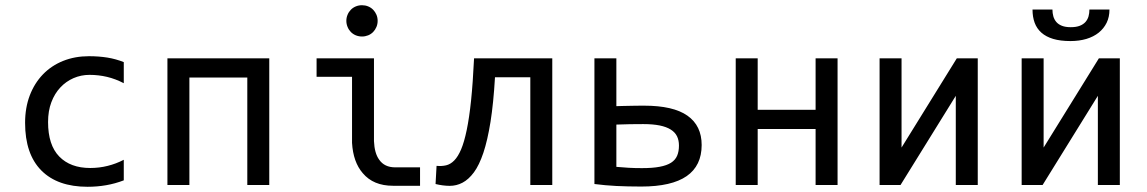

<svg xmlns="http://www.w3.org/2000/svg" viewBox="-20 -716 4438 743"><path d="M459 -18.1V-97.7C438.8 -87.2 417.9 -79.3 396.2 -74C374.6 -68.6 352.2 -65.9 329.1 -65.9C278 -65.9 238 -80.7 209.2 -110.4C180.4 -140 166 -184.4 166 -243.7C166 -272.3 170.2 -297.9 178.7 -320.3C187.2 -342.8 198.7 -361.8 213.4 -377.4C228 -393.1 245 -405.1 264.4 -413.6C283.8 -422 304.4 -426.3 326.2 -426.3C349.6 -426.3 372.3 -423.7 394.3 -418.5C416.3 -413.2 437.8 -405.1 459 -394V-475.6C438.8 -483.7 417.6 -489.6 395.5 -493.2C373.4 -496.7 349.6 -498.5 324.2 -498.5C287.8 -498.5 254.4 -492.4 224.1 -480.2C193.8 -468 167.8 -450.6 146 -428C124.2 -405.4 107.3 -378.3 95.2 -346.7C83.2 -315.1 77.1 -279.8 77.1 -240.7C77.1 -160 98.1 -98.6 139.9 -56.4C181.7 -14.2 241.4 6.8 318.8 6.8C343.6 6.8 367.6 4.8 390.9 0.7C414.1 -3.3 436.8 -9.6 459 -18.1Z M1022 0V-490.2H627.9V0H712.9V-416H937V0Z M1380.9 -695.8C1372.4 -695.8 1364.4 -694.3 1356.9 -691.2C1349.4 -688.1 1343 -683.8 1337.6 -678.2C1332.3 -672.7 1328 -666.3 1325 -658.9C1321.9 -651.6 1320.3 -643.7 1320.3 -635.3C1320.3 -627.1 1321.9 -619.3 1325 -611.8C1328 -604.3 1332.3 -597.8 1337.6 -592.3C1343 -586.8 1349.4 -582.4 1356.9 -579.3C1364.4 -576.3 1372.4 -574.7 1380.9 -574.7C1389.3 -574.7 1397.3 -576.3 1404.8 -579.3C1412.3 -582.4 1418.7 -586.8 1424.1 -592.3C1429.4 -597.8 1433.7 -604.3 1436.8 -611.8C1439.9 -619.3 1441.4 -627.1 1441.4 -635.3C1441.4 -643.7 1439.9 -651.6 1436.8 -658.9C1433.7 -666.3 1429.4 -672.7 1424.1 -678.2C1418.7 -683.8 1412.3 -688.1 1404.8 -691.2C1397.3 -694.3 1389.3 -695.8 1380.9 -695.8ZM1447.3 -98.1C1435.2 -114.7 1428.5 -138.7 1427.2 -169.9V-490.2H1205.1V-418.9H1342.3V-163.1C1345.2 -113.6 1359 -74.5 1383.8 -45.9C1411.1 -13.3 1450.2 2.9 1501 2.9H1605.5V-68.4H1509.3C1481.6 -68.4 1460.9 -78.3 1447.3 -98.1Z M2117.2 0V-490.2H1814.5C1811.5 -427.4 1807.7 -373.3 1803 -327.9C1798.3 -282.5 1792.6 -244.1 1786.1 -212.9C1779.6 -181.6 1772.4 -156.7 1764.4 -137.9C1756.4 -119.2 1747.6 -104.9 1737.8 -95C1728 -85 1717.4 -78.8 1706.1 -76.2C1694.7 -73.6 1682.5 -72.9 1669.4 -74.2L1665.5 -3.9C1684.1 0.7 1702.1 3 1719.7 3.2C1737.3 3.3 1754 -0.7 1769.8 -9C1785.6 -17.3 1800.3 -30.7 1814 -49.1C1827.6 -67.5 1839.8 -92.7 1850.6 -124.8C1861.3 -156.8 1870.5 -196.8 1878.2 -244.6C1885.8 -292.5 1891.6 -349.9 1895.5 -417H2032.2V0Z M2607.4 -152.8C2607.4 -137.5 2605.1 -124.3 2600.3 -113.3C2595.6 -102.2 2587.7 -93.2 2576.7 -86.2C2565.6 -79.2 2550.9 -74 2532.7 -70.6C2514.5 -67.1 2491.7 -65.4 2464.4 -65.4C2445.8 -65.4 2428.8 -65.8 2413.3 -66.7C2397.9 -67.5 2381.8 -68.7 2365.2 -70.3V-233.9C2381.8 -234.5 2399.4 -235 2418 -235.4C2436.5 -235.7 2453.6 -235.8 2469.2 -235.8C2494 -235.8 2515.1 -234 2532.7 -230.5C2550.3 -226.9 2564.6 -221.6 2575.7 -214.6C2586.8 -207.6 2594.8 -199 2599.9 -188.7C2604.9 -178.5 2607.4 -166.5 2607.4 -152.8ZM2365.2 -305.2V-490.2H2280.3V-3.9C2307.9 -0.3 2336.2 2.2 2365 3.7C2393.8 5.1 2425.9 5.9 2461.4 5.9C2539.9 5.9 2598.5 -7.6 2637.2 -34.4C2675.9 -61.3 2695.3 -101.4 2695.3 -154.8C2695.3 -204.6 2677 -242.4 2640.4 -268.3C2603.8 -294.2 2547.7 -307.1 2472.2 -307.1C2461.1 -307.1 2450.8 -307 2441.4 -306.9C2432 -306.7 2423 -306.6 2414.6 -306.4C2406.1 -306.2 2397.8 -306.1 2389.6 -305.9C2381.5 -305.7 2373.4 -305.5 2365.2 -305.2Z M3221.2 0V-490.2H3136.2V-291H2912.1V-490.2H2827.1V0H2912.1V-216.8H3136.2V0Z M3468.8 -490.2H3383.8V0H3464.8L3678.7 -345.2V0H3763.7V-490.2H3682.6L3468.8 -145Z M4018.6 -490.2H3933.6V0H4014.6L4228.5 -345.2V0H4313.5V-490.2H4232.4L4018.6 -145ZM4273.4 -679.2H4195.8C4195.8 -669.8 4194.7 -661 4192.4 -652.8C4190.1 -644.7 4186.2 -637.5 4180.7 -631.1C4175.1 -624.8 4167.7 -619.8 4158.4 -616.2C4149.2 -612.6 4137.5 -610.8 4123.5 -610.8C4109.9 -610.8 4098.5 -612.6 4089.4 -616.2C4080.2 -619.8 4073 -624.8 4067.6 -631.1C4062.3 -637.5 4058.4 -644.7 4056.2 -652.8C4053.9 -661 4052.7 -669.8 4052.7 -679.2H3975.6C3975.6 -660 3978.4 -642.9 3983.9 -627.9C3989.4 -613 3998.1 -600.2 4010 -589.6C4021.9 -579 4037.1 -571 4055.7 -565.4C4074.2 -559.9 4096.5 -557.1 4122.6 -557.1C4145 -557.1 4165.5 -559.9 4184.1 -565.4C4202.6 -571 4218.5 -579 4231.7 -589.6C4244.9 -600.2 4255.1 -613 4262.5 -627.9C4269.8 -642.9 4273.4 -660 4273.4 -679.2ZM3848.6 -490.2Z"/></svg>

Font: CodeNewRoman Nerd Font Mono
Style: Regular
Weight: 400
Monospace: yes
Designer: Sam Radian
Foundry: Code New Roman
Version: Version 2.00 November 29, 2014;Nerd Fonts 3.2.1